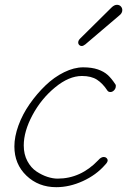

<svg xmlns="http://www.w3.org/2000/svg" viewBox="-20 -775 534 801"><path d="M320.8 -583Q314.9 -583 310.5 -587.2Q306.2 -591.3 306.2 -597.2Q306.2 -606 314 -613.8L444.8 -743.2Q456.5 -754.9 467.8 -754.9Q478 -754.9 484.1 -748.3Q490.2 -741.7 490.2 -732.9Q490.2 -719.7 477.1 -710L335.9 -589.8Q327.1 -583 320.8 -583ZM214.8 5.9Q140.6 5.9 90.3 -42.2Q40 -90.3 40 -164.1Q40 -205.1 57.1 -252Q74.2 -298.8 103.8 -341.1Q133.3 -383.3 169.4 -418.2Q205.6 -453.1 247.3 -473.6Q289.1 -494.1 327.1 -494.1Q362.8 -494.1 388.2 -485.4Q413.6 -476.6 429.4 -462.2Q445.3 -447.8 460.9 -423.8Q464.4 -420.4 462.9 -412.1Q461.4 -403.3 454.8 -397.2Q448.2 -391.1 440.9 -391.1Q432.1 -391.1 428.2 -397Q408.7 -426.8 384.8 -442.4Q360.8 -458 321.8 -458Q267.6 -458 210 -410.6Q152.3 -363.3 115.7 -295.2Q79.1 -227.1 79.1 -168Q79.1 -131.3 94.2 -103Q109.4 -74.7 132.3 -59.6Q155.3 -44.4 178 -37.1Q200.7 -29.8 220.2 -29.8Q316.9 -29.8 390.1 -106.9Q401.4 -120.1 413.1 -120.1Q419.9 -120.1 424.6 -115.7Q429.2 -111.3 429.2 -106Q429.2 -98.1 418 -86.9Q381.3 -44.9 325.7 -19.5Q270 5.9 214.8 5.9Z"/></svg>

Font: Comic Neue Light
Style: Italic
Weight: 300
Italic angle: -12°
Designer: Craig Rozynski
Foundry: Craig Rozynski
Version: Version 2.003;hotconv 1.0.109;makeotfexe 2.5.65596